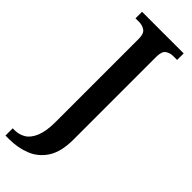

<svg xmlns="http://www.w3.org/2000/svg" viewBox="-326 -734 995 995"><g transform="rotate(45 171.5 -237.0)"><path d="M-15 240V187H-1Q32 187 59 170.5Q86 154 102.5 114Q119 74 119 6V-604Q119 -641 100.5 -653.5Q82 -666 59 -666H32V-714H337V-666H309Q285 -666 267 -653.5Q249 -641 249 -601V5Q249 95 216 146Q183 197 129 218.5Q75 240 13 240Z"/></g></svg>

Font: Noto Serif Hebrew SemiCondensed SemiBold
Style: Regular
Weight: 600
Width: 4
Designer: Monotype Design Team
Foundry: Monotype Imaging Inc.
Version: Version 2.004; ttfautohint (v1.8.4.7-5d5b)